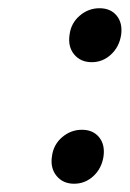

<svg xmlns="http://www.w3.org/2000/svg" viewBox="-20 -440 317 469"><path d="M106.9 -58.1Q110.4 -86.4 131.6 -104.7Q152.8 -123 180.2 -123Q207 -123 221.9 -105Q236.8 -86.9 232.9 -58.1Q228.5 -28.8 208.3 -10Q188 8.8 161.1 8.8Q133.8 8.8 118.2 -10.3Q102.5 -29.3 106.9 -58.1ZM149.9 -355Q153.3 -383.3 174.6 -401.6Q195.8 -419.9 223.1 -419.9Q250 -419.9 264.9 -401.9Q279.8 -383.8 275.9 -355Q271.5 -325.7 251.2 -306.9Q231 -288.1 204.1 -288.1Q176.8 -288.1 161.1 -307.1Q145.5 -326.2 149.9 -355Z"/></svg>

Font: Trueno
Style: Italic
Weight: 400
Designer: Julieta Ulanovsky
Foundry: Julieta Ulanovsky
Version: Version 3.001b | FøM Fix